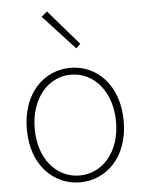

<svg xmlns="http://www.w3.org/2000/svg" viewBox="-57 -866 700 924"><g transform="rotate(-5 293.0 -403.5)"><path d="M293 13C419 13 527 -88 527 -262C527 -439 419 -540 293 -540C167 -540 59 -439 59 -262C59 -88 167 13 293 13ZM293 -20C181 -20 97 -118 97 -262C97 -407 181 -507 293 -507C405 -507 490 -407 490 -262C490 -118 405 -20 293 -20ZM330 -631 351 -651 205 -820 177 -797Z"/></g></svg>

Font: Noto Sans CJK Thin
Style: Regular
Weight: 100
Designer: Ryoko NISHIZUKA (kana & ideographs); Paul D. Hunt (Latin, Greek & Cyrillic); Wenlong ZHANG (bopomofo); Sandoll Communica
Foundry: Adobe Systems Incorporated
Version: Version 1.000;PS 1;hotconv 1.0.78;makeotf.lib2.5.61930